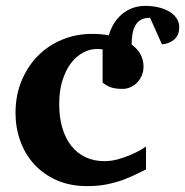

<svg xmlns="http://www.w3.org/2000/svg" viewBox="-20 -614 623 646"><path d="M583 -522.9Q583 -501.5 574 -489.7Q564.9 -478 553.7 -472.7Q541 -466.3 524.9 -464.8L484.9 -554.2Q467.3 -554.2 455.3 -547.9Q443.4 -541.5 436.3 -529.8Q429.2 -518.1 426 -501.2Q422.9 -484.4 422.9 -463.9Q442.9 -449.7 452.9 -430.9Q462.9 -412.1 462.9 -390.1Q462.9 -373 456.8 -359.4Q450.7 -345.7 440.9 -335.7Q431.2 -325.7 418.5 -320.3Q405.8 -314.9 392.1 -314.9Q376.5 -314.9 366 -316.9Q355.5 -318.8 348.1 -322Q340.8 -325.2 335.4 -328.9Q330.1 -332.5 325.2 -335.9V-448.2Q321.8 -448.2 318.4 -448.7Q315.4 -448.7 312 -449Q308.6 -449.2 306.2 -449.2Q283.2 -449.2 260.5 -437.5Q237.8 -425.8 219.7 -402.6Q201.7 -379.4 190.4 -344.5Q179.2 -309.6 179.2 -263.2Q179.2 -219.2 189.7 -183.8Q200.2 -148.4 219.7 -123.5Q239.3 -98.6 267.6 -85.2Q295.9 -71.8 331.1 -71.8Q354 -71.8 377 -78.1Q399.9 -84.5 419.2 -92.8Q438.5 -101.1 452.4 -109.1Q466.3 -117.2 471.2 -121.1V-43.9Q458.5 -38.1 440.2 -28.8Q421.9 -19.5 397.7 -10.3Q373.5 -1 342.8 5.6Q312 12.2 273.9 12.2Q215.3 12.2 170.4 -7.8Q125.5 -27.8 94.7 -61.8Q64 -95.7 48.1 -140.1Q32.2 -184.6 32.2 -233.9Q32.2 -293 52.5 -342Q72.8 -391.1 107.7 -426.3Q142.6 -461.4 189.5 -480.7Q236.3 -500 290 -500Q305.2 -500 318.8 -498.8Q332.5 -497.6 346.2 -495.1Q352.1 -516.1 363 -534.2Q374 -552.2 389.6 -565.7Q405.3 -579.1 425.3 -586.7Q445.3 -594.2 469.2 -594.2Q492.2 -594.2 512.9 -589.4Q533.7 -584.5 549.3 -575.2Q564.9 -565.9 574 -552.7Q583 -539.6 583 -522.9Z"/></svg>

Font: Charis SIL Afr
Style: Bold
Weight: 700
Foundry: SIL International
Version: Version 5.000